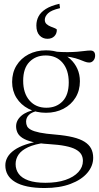

<svg xmlns="http://www.w3.org/2000/svg" viewBox="-20 -710 510 990"><path d="M210 259.5Q159.5 259.5 121.2 251.5Q83 243.5 57.8 228.2Q32.5 213 20 191.5Q7.5 170 7.5 142.5Q7.5 120 19 100Q30.5 80 54 63.5Q77.5 47 113.2 35Q149 23 198 16L227.5 11.5L217 25.5Q159 33 124.5 49.2Q90 65.5 75.2 87.8Q60.5 110 60.5 136Q60.5 165 76.8 186.8Q93 208.5 127 220.5Q161 232.5 214.5 232.5Q274 232.5 317.2 217.8Q360.5 203 384 177.2Q407.5 151.5 407.5 119.5Q407.5 100.5 399 86Q390.5 71.5 370.5 60.5Q350.5 49.5 316.5 42.8Q282.5 36 232 33Q180.5 30 147.5 21.8Q114.5 13.5 96 1.5Q77.5 -10.5 70.2 -26Q63 -41.5 63 -58.5Q63 -89.5 90 -113Q117 -136.5 170 -146.5L179 -139.5Q145 -133 129.8 -118.2Q114.5 -103.5 114.5 -83Q114.5 -70 119.5 -59.5Q124.5 -49 139.8 -40.8Q155 -32.5 185.2 -26.2Q215.5 -20 266.5 -16Q319 -11.5 356 -2.5Q393 6.5 416 21Q439 35.5 449.8 56Q460.5 76.5 460.5 103.5Q460.5 146 430.2 181.5Q400 217 343.8 238.2Q287.5 259.5 210 259.5ZM217 -128.5Q166.5 -128.5 127 -149Q87.5 -169.5 65 -205.5Q42.5 -241.5 42.5 -287.5Q42.5 -335.5 65 -372.2Q87.5 -409 127.2 -429.8Q167 -450.5 217.5 -450.5Q255.5 -450.5 287.2 -438.8Q319 -427 342.5 -405.5Q366 -384 379 -355Q392 -326 392 -291Q392 -243.5 369.5 -206.8Q347 -170 307.2 -149.2Q267.5 -128.5 217 -128.5ZM219 -154.5Q270.5 -154.5 302.5 -187.5Q334.5 -220.5 334.5 -285Q334.5 -349 302.5 -386.5Q270.5 -424 215.5 -424Q164.5 -424 132 -391Q99.5 -358 99.5 -293.5Q99.5 -229.5 132 -192Q164.5 -154.5 219 -154.5ZM282 -421.5 261.5 -444Q299 -441 327.8 -441.2Q356.5 -441.5 378 -443.2Q399.5 -445 416.2 -447.2Q433 -449.5 446.5 -449.5Q458 -449.5 464.2 -443Q470.5 -436.5 470.5 -423.5Q470.5 -408.5 461.8 -398Q453 -387.5 440 -387.5Q429 -387.5 417 -392.2Q405 -397 388 -403.5Q371 -410 345.2 -415.2Q319.5 -420.5 282 -421.5ZM273 -556Q273 -536 260 -523Q247 -510 224.5 -510Q200 -510 183.8 -527.5Q167.5 -545 167.5 -578.5Q167.5 -604 178.8 -625.5Q190 -647 216.2 -663.8Q242.5 -680.5 286.5 -690.5L289.5 -668Q244 -657.5 227.5 -641.2Q211 -625 211 -608Q211 -594 220.2 -585.8Q229.5 -577.5 241.8 -572.8Q254 -568 263.5 -564.2Q273 -560.5 273 -556Z"/></svg>

Font: Newsreader 16pt 16pt Light
Style: Regular
Weight: 300
Version: Version 1.003